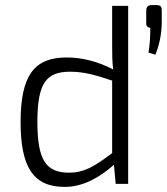

<svg xmlns="http://www.w3.org/2000/svg" viewBox="-20 -723 656 755"><path d="M578 -703C562 -703 556 -697 555 -682V-632C554 -621 561 -614 571 -614C571 -572 569 -550 564 -516L591 -508C606 -544 615 -587 616 -629V-682C616 -697 611 -703 595 -703ZM484 -700H421V-545C421 -510 421 -483 425 -450C365 -481 304 -497 242 -497C117 -497 61 -430 61 -243C61 -69 109 12 234 12C306 12 370 -24 428 -75L435 0H484ZM421 -121C350 -67 309 -44 252 -44C162 -44 127 -91 127 -244C127 -396 162 -441 255 -441C310 -441 356 -428 421 -406Z"/></svg>

Font: SnT
Style: Regular
Weight: 300
Designer: Natanael Gama
Version: Version 1.001;PS 001.001;hotconv 1.0.70;makeotf.lib2.5.58329